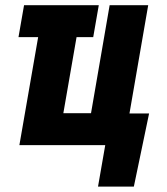

<svg xmlns="http://www.w3.org/2000/svg" viewBox="-20 -548 630 725"><path d="M353 -528.3 332 -407.7H49.8L70.8 -528.3ZM53.2 0 145 -528.3H290L219.2 -120.6H323.7L394 -528.3H539.6L448.2 0ZM543 -119.6 485.4 156.7H350.1L377.4 0H330.6L351.1 -119.6Z"/></svg>

Font: Roboto Condensed ExtraBold
Style: Italic
Weight: 800
Italic angle: -12°
Designer: Christian Robertson
Foundry: Google
Version: Version 3.008; 2023